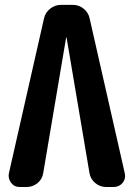

<svg xmlns="http://www.w3.org/2000/svg" viewBox="-20 -750 540 770"><path d="M339.8 -674.8 480.5 -54.7Q485.4 -33.2 471.7 -16.6Q458 0 435.5 0H406.2Q380.9 0 361.8 -16.1Q342.8 -32.2 338.9 -55.7L247.1 -598.6Q247.1 -599.6 246.1 -599.6Q245.1 -599.6 245.1 -598.6L153.3 -55.7Q149.4 -31.2 130.4 -15.6Q111.3 0 85.9 0H59.6Q37.1 0 24.4 -17.1Q11.7 -34.2 15.6 -54.7L156.2 -674.8Q161.1 -699.2 180.7 -714.8Q200.2 -730.5 224.6 -730.5H271.5Q296.9 -730.5 315.9 -714.8Q335 -699.2 339.8 -674.8Z"/></svg>

Font: Rounded Mgen+ 1mn bold
Style: Bold
Weight: 700
Designer: [Source Han Sans]
Ryoko NISHIZUKA  (kana & ideographs); Paul D. Hunt (Latin, Greek & Cyrillic); Wenlong ZHANG  (bopomofo
Version: Version 1.059.20150602